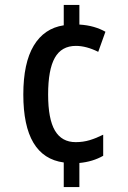

<svg xmlns="http://www.w3.org/2000/svg" viewBox="-20 -744 518 774"><path d="M300 -645Q332 -643 358 -635.5Q384 -628 405 -616L376 -535Q328 -559 286 -559Q228 -559 201 -511Q174 -463 174 -363Q174 -264 201.5 -217.5Q229 -171 285 -171Q315 -171 341.5 -179Q368 -187 396 -201V-116Q354 -92 300 -87V10H237V-89Q74 -111 74 -363Q74 -490 116 -560Q158 -630 237 -642V-724H300Z"/></svg>

Font: Noto Sans Telugu Condensed Medium
Style: Regular
Weight: 500
Width: 3
Designer: Jelle Bosma - Monotype Design Team
Foundry: Monotype Imaging Inc.
Version: Version 2.005; ttfautohint (v1.8.4.7-5d5b)